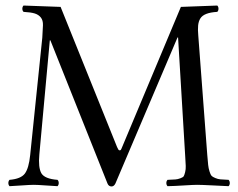

<svg xmlns="http://www.w3.org/2000/svg" viewBox="-20 -670 863 696"><path d="M651.4 -103 625.5 -534.2H623.5L398.4 -4.9Q393.1 5.9 384.3 5.9Q374 5.9 369.6 -4.9L162.6 -523.9H160.6L122.6 -109.9Q118.2 -63 129.9 -42Q142.1 -21.5 188.5 -18.1Q192.9 -13.7 192.9 -6.6Q192.9 0.5 188.5 4.9Q175.3 4.4 145.3 2.2Q115.2 0 102.5 0Q89.8 0 58.8 2.2Q27.8 4.4 14.6 4.9Q10.3 0.5 10.3 -6.6Q10.3 -13.7 14.6 -18.1Q55.7 -21.5 70.1 -40.8Q84.5 -60.1 89.4 -107.9L133.3 -533.2Q135.3 -561 135.7 -578.6Q136.2 -596.2 128.2 -606.4Q120.1 -616.7 106.2 -621.1Q92.3 -625.5 65.4 -627Q61 -631.3 61 -638.4Q61 -645.5 65.4 -649.9L199.7 -645L404.3 -137.2Q409.2 -126 411.6 -125.5Q412.6 -125 413.6 -125Q416.5 -125 418 -126.7Q419.4 -128.4 423.3 -138.2L635.7 -645L767.6 -649.9Q772 -645.5 772 -638.4Q772 -631.3 767.6 -627Q742.7 -625.5 727.8 -619.6Q712.9 -613.8 706.3 -603.3Q699.7 -592.8 698.2 -577.6Q696.8 -562.5 698.7 -542L731.4 -107.9Q733.4 -84 734.6 -72.3Q735.8 -60.5 739.5 -48.6Q743.2 -36.6 746.8 -32.7Q750.5 -28.8 760.3 -24.7Q770 -20.5 779.5 -19.8Q789.1 -19 808.6 -18.1Q813 -13.7 813 -6.6Q813 0.5 808.6 4.9Q795.9 4.4 752.9 2.2Q710 0 694.3 0Q682.1 0 647 2.2Q611.8 4.4 587.4 4.9Q583 0.5 583 -6.6Q583 -13.7 587.4 -18.1Q606.9 -19 615.5 -19.5Q624 -20 633.8 -23.7Q643.6 -27.3 646 -31.2Q648.4 -35.2 651.1 -45.9Q653.8 -56.6 653.3 -68.4Q653.3 -74.7 651.4 -103Z"/></svg>

Font: Linux Libertine Display G
Style: Regular
Weight: 400
Designer: Philipp H. Poll
Foundry: Philipp H. Poll
Version: Version 5.0.9